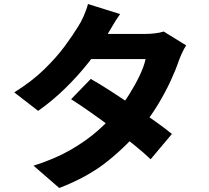

<svg xmlns="http://www.w3.org/2000/svg" viewBox="-20 -864 1040 956"><path d="M432 -471Q478 -445 533.5 -409Q589 -373 645.5 -334.5Q702 -296 752 -260.5Q802 -225 836 -197L730 -71Q698 -102 648.5 -142Q599 -182 542.5 -224Q486 -266 431.5 -304.5Q377 -343 334 -370ZM907 -638Q897 -623 887.5 -602.5Q878 -582 870 -561Q855 -516 829.5 -461Q804 -406 769 -347.5Q734 -289 689 -233Q618 -144 518.5 -63.5Q419 17 275 72L147 -39Q254 -73 331 -117.5Q408 -162 464 -211Q520 -260 561 -309Q594 -347 623.5 -394Q653 -441 675 -487Q697 -533 705 -570H376L426 -695H702Q726 -695 751.5 -698Q777 -701 795 -707ZM578 -794Q558 -766 539.5 -734Q521 -702 511 -686Q477 -624 423 -555.5Q369 -487 304.5 -424Q240 -361 170 -312L51 -404Q139 -459 200 -518.5Q261 -578 302 -633.5Q343 -689 369 -732Q382 -751 396.5 -783.5Q411 -816 418 -844Z"/></svg>

Font: Noto Sans TC ExtraBold
Style: Regular
Weight: 800
Designer: Ryoko NISHIZUKA  (kana, bopomofo & ideographs); Paul D. Hunt (Latin, Greek & Cyrillic); Sandoll Communications , Soo-you
Foundry: Adobe
Version: Version 2.004-H2;hotconv 1.0.118;makeotfexe 2.5.65603